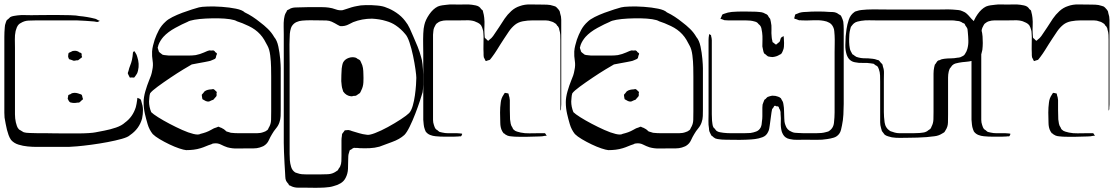

<svg xmlns="http://www.w3.org/2000/svg" viewBox="-24 -614 5161 885"><path d="M628 -145Q631 -136 633 -126.5Q635 -117 635 -107Q635 -97 634 -87.5Q633 -78 631 -68Q618 -20 575 9Q566 18 537.5 26Q509 34 472 41Q435 48 397.5 53Q360 58 331.5 60.5Q303 63 294 63H140Q125 63 103.5 61Q82 59 61 52.5Q40 46 27 31Q20 21 15.5 8.5Q11 -4 8 -16Q5 -30 2 -44Q-1 -58 -3 -72Q-4 -83 -4 -94.5Q-4 -106 -4 -117V-400Q-4 -422 -4 -444Q-4 -466 -2 -488Q-2 -498 3 -511L6 -519Q8 -522 11.5 -524.5Q15 -527 17 -529Q19 -531 20.5 -532.5Q22 -534 23 -535Q30 -539 39.5 -540.5Q49 -542 56 -543Q72 -545 88 -544.5Q104 -544 120 -544Q131 -544 162.5 -544.5Q194 -545 231 -545Q268 -545 299.5 -544Q331 -543 342 -540Q377 -537 413 -528Q418 -527 422 -524.5Q426 -522 430 -520Q435 -520 435 -518Q435 -517 433.5 -516.5Q432 -516 431 -515Q427 -512 421.5 -513Q416 -514 410 -515Q390 -517 370 -518Q350 -519 330 -520Q319 -520 293 -520Q267 -520 236.5 -520Q206 -520 180 -520Q154 -520 143 -520Q125 -520 106.5 -519Q88 -518 72 -508Q70 -507 67.5 -505.5Q65 -504 63 -502Q57 -496 53.5 -487.5Q50 -479 48 -471Q44 -452 44.5 -432.5Q45 -413 45 -394V-124Q45 -106 45 -87Q45 -68 49 -50Q51 -42 54 -33Q57 -24 64 -17L71 -13Q77 -9 84 -5Q90 -3 98 -2Q106 -1 113 -1Q132 0 151.5 0Q171 0 190 0Q199 0 221.5 0.5Q244 1 273.5 1Q303 1 332.5 1Q362 1 384.5 -0.5Q407 -2 416 -4Q431 -7 457.5 -12Q484 -17 510.5 -26Q537 -35 552 -49Q588 -75 602 -120Q604 -128 605.5 -136Q607 -144 608 -152Q608 -157 609 -160Q609 -163 609 -163Q610 -163 610.5 -162.5Q611 -162 612 -162Q614 -161 617 -160Q620 -159 622 -157Q625 -156 626 -152.5Q627 -149 628 -145ZM305 -338Q303 -339 300 -339.5Q297 -340 295 -341Q292 -344 290 -353Q290 -355 290.5 -361Q291 -367 292 -369Q293 -371 296.5 -372Q300 -373 301 -374Q303 -375 306 -376.5Q309 -378 311 -379Q315 -380 321.5 -380Q328 -380 332 -378Q336 -378 341 -373Q343 -372 346.5 -371Q350 -370 351 -368Q353 -367 352.5 -362Q352 -357 353 -355Q353 -354 354 -352.5Q355 -351 354 -350Q353 -349 352 -348.5Q351 -348 350 -347Q347 -345 343.5 -342Q340 -339 337 -337Q336 -336 333.5 -336Q331 -336 329 -336Q321 -334 316 -334Q313 -335 310 -336Q307 -337 305 -338ZM574 -257Q573 -258 572 -261Q571 -264 570 -265Q569 -267 567.5 -270Q566 -273 565 -276Q565 -278 566 -281Q567 -284 568 -286Q571 -300 576 -312Q581 -324 584 -337Q586 -345 587 -354Q588 -363 589 -373Q590 -373 592 -376Q594 -379 594 -379Q595 -379 596.5 -376Q598 -373 599 -373Q607 -361 609 -351Q614 -336 615 -320Q616 -304 612 -288Q611 -284 609.5 -279.5Q608 -275 605 -271Q603 -268 600 -263.5Q597 -259 595 -257Q593 -256 589 -256.5Q585 -257 583 -257Q582 -257 578.5 -256.5Q575 -256 574 -257ZM288 -159Q288 -162 290 -170Q290 -175 291 -175Q292 -177 295.5 -178Q299 -179 301 -180Q303 -182 306 -183.5Q309 -185 311 -185Q319 -187 327.5 -185.5Q336 -184 343 -181Q345 -180 348 -179.5Q351 -179 352 -177Q354 -176 355 -170.5Q356 -165 357 -162Q357 -161 358 -159.5Q359 -158 358 -156Q358 -155 354 -153Q352 -151 348.5 -147.5Q345 -144 342 -142Q341 -141 338.5 -141Q336 -141 334 -141Q327 -140 322 -139.5Q317 -139 310 -140Q308 -141 305 -141Q302 -141 300 -142Q296 -144 293 -149Q290 -154 288 -159Z M901 69Q885 74 868 76Q851 78 834 78Q823 77 802 70Q781 63 757 51.5Q733 40 712 27.5Q691 15 680 4Q664 -16 656.5 -41.5Q649 -67 644 -89Q638 -115 638 -143Q638 -166 646 -193.5Q654 -221 663 -243Q668 -254 672 -266Q676 -278 678 -291Q683 -313 679.5 -334Q676 -355 677 -377Q678 -391 681.5 -404.5Q685 -418 689 -431Q697 -454 708.5 -475.5Q720 -497 739 -514Q750 -525 771 -535.5Q792 -546 816 -555Q840 -564 861 -570.5Q882 -577 893 -580Q904 -583 933.5 -584Q963 -585 998.5 -582.5Q1034 -580 1063.5 -574Q1093 -568 1104 -557Q1123 -548 1140.5 -536.5Q1158 -525 1174 -512Q1193 -498 1210.5 -481Q1228 -464 1240 -443Q1253 -428 1259 -399.5Q1265 -371 1267.5 -342.5Q1270 -314 1270 -299V-108Q1270 -94 1269.5 -79Q1269 -64 1264 -50Q1259 -35 1248.5 -22.5Q1238 -10 1230 4Q1222 17 1215 32.5Q1208 48 1194 57Q1190 60 1184 62Q1178 64 1173 66Q1160 70 1144 70Q1128 70 1114 70Q1092 70 1069 70.5Q1046 71 1024 65Q1009 60 994.5 52.5Q980 45 963 47Q959 47 956 48Q953 49 950 51Q937 55 925.5 60Q914 65 901 69ZM1209 -403Q1202 -417 1194 -430.5Q1186 -444 1175 -456Q1154 -479 1122.5 -494Q1091 -509 1068 -516Q1059 -522 1036 -525.5Q1013 -529 983.5 -529.5Q954 -530 924.5 -528.5Q895 -527 872 -523Q849 -519 840 -513Q818 -504 784 -485.5Q750 -467 729 -444Q722 -436 716 -426.5Q710 -417 706 -406Q706 -404 705 -401Q704 -398 703 -396Q703 -392 704.5 -388Q706 -384 707 -381Q707 -380 707.5 -378Q708 -376 712 -372Q715 -370 718.5 -367Q722 -364 725 -362Q731 -360 739.5 -359.5Q748 -359 754 -358H817Q832 -358 847.5 -358Q863 -358 878 -360Q888 -362 897.5 -365Q907 -368 916 -372Q921 -374 927.5 -377Q934 -380 939 -381Q941 -382 944 -381.5Q947 -381 950 -381Q952 -381 955.5 -381.5Q959 -382 961 -381Q966 -379 968 -374Q970 -373 973 -370.5Q976 -368 976 -366Q976 -365 975 -362.5Q974 -360 973 -358Q972 -356 971.5 -351.5Q971 -347 969 -345Q967 -342 962 -340.5Q957 -339 954 -337Q946 -333 936.5 -331.5Q927 -330 919 -328Q904 -325 889 -322.5Q874 -320 860 -317Q849 -311 821 -294Q793 -277 761 -255.5Q729 -234 702.5 -214.5Q676 -195 668 -184Q665 -175 664.5 -165.5Q664 -156 663 -146Q663 -122 673 -97Q682 -88 705 -73.5Q728 -59 757.5 -43.5Q787 -28 816 -15Q845 -2 868 3.5Q891 9 900 3Q913 0 925.5 -4.5Q938 -9 950 -16Q956 -20 962 -22.5Q968 -25 975 -27Q977 -28 979.5 -29Q982 -30 983 -30Q985 -30 987 -28.5Q989 -27 990 -27Q994 -26 997 -24.5Q1000 -23 1003 -21Q1008 -19 1012 -15Q1016 -11 1020 -8Q1025 -7 1030.5 -5Q1036 -3 1040 -2Q1049 -1 1058 -0.5Q1067 0 1075 0H1131Q1145 0 1161 0Q1177 0 1190 -5Q1199 -7 1209 -15Q1212 -18 1214 -24Q1225 -41 1225.5 -61.5Q1226 -82 1226 -101V-261Q1226 -276 1225.5 -303.5Q1225 -331 1221.5 -359Q1218 -387 1209 -403ZM925 -148 914 -154Q913 -155 911.5 -155.5Q910 -156 909 -157Q908 -159 908 -162.5Q908 -166 907 -168L906 -177Q907 -179 909 -181Q911 -183 912 -184Q916 -190 919 -193Q926 -198 934.5 -200Q943 -202 950 -202Q952 -202 955.5 -203Q959 -204 960 -203Q963 -202 966 -199Q969 -196 971 -194Q972 -193 973 -192.5Q974 -192 975 -190Q976 -188 974 -184Q974 -182 974.5 -177.5Q975 -173 973 -170Q972 -169 970 -166.5Q968 -164 966 -162L959 -154Q956 -153 952.5 -152Q949 -151 946 -149Q944 -148 942 -147Q940 -146 938 -146Q934 -145 925 -148Z M1917 -351Q1921 -340 1923.5 -318Q1926 -296 1926.5 -271Q1927 -246 1926.5 -223.5Q1926 -201 1924 -189Q1921 -178 1912 -150.5Q1903 -123 1890.5 -90.5Q1878 -58 1864.5 -30.5Q1851 -3 1840 8Q1818 28 1783 40.5Q1748 53 1725 62Q1703 68 1680 69Q1657 70 1634 69Q1629 68 1624 68Q1619 68 1614 68Q1613 68 1610.5 67.5Q1608 67 1606 68Q1603 69 1600 71Q1597 73 1595 75Q1594 76 1591.5 76.5Q1589 77 1588 79Q1587 80 1586.5 83.5Q1586 87 1585 89Q1582 97 1581.5 105Q1581 113 1581 121Q1581 142 1580 164.5Q1579 187 1569 206Q1561 222 1545.5 231Q1530 240 1513 244Q1498 249 1472 250.5Q1446 252 1420 251.5Q1394 251 1379 251Q1365 251 1349.5 251Q1334 251 1320 245Q1318 243 1314 242Q1310 241 1308 239Q1307 237 1305.5 234Q1304 231 1302 230Q1301 228 1298.5 225Q1296 222 1295 220Q1291 211 1291 200.5Q1291 190 1290 181Q1289 166 1287.5 139.5Q1286 113 1285 86.5Q1284 60 1284 45V-456Q1284 -473 1283.5 -491Q1283 -509 1285 -526Q1286 -534 1288 -541.5Q1290 -549 1294 -556Q1296 -558 1297 -561Q1298 -564 1299 -566Q1301 -568 1304 -569Q1307 -570 1309 -571Q1312 -574 1318 -576Q1326 -579 1335.5 -579.5Q1345 -580 1353 -580Q1373 -581 1393 -581Q1413 -581 1432 -581Q1446 -581 1461.5 -581Q1477 -581 1491 -579Q1507 -577 1523 -571Q1539 -565 1555 -567Q1560 -568 1564.5 -570Q1569 -572 1574 -573Q1585 -577 1597 -580.5Q1609 -584 1621 -586Q1636 -590 1662.5 -590.5Q1689 -591 1715.5 -588.5Q1742 -586 1757 -579Q1780 -571 1803.5 -555Q1827 -539 1843 -518Q1856 -502 1864.5 -483.5Q1873 -465 1881 -446Q1891 -424 1901 -399Q1911 -374 1917 -351ZM1862 -93Q1872 -104 1878.5 -126.5Q1885 -149 1888.5 -174.5Q1892 -200 1893.5 -222Q1895 -244 1895 -255Q1895 -266 1891 -294.5Q1887 -323 1880 -356.5Q1873 -390 1863.5 -418.5Q1854 -447 1843 -458Q1834 -469 1823 -479Q1812 -489 1800 -497Q1781 -510 1756 -517Q1740 -522 1724 -524.5Q1708 -527 1691 -528Q1645 -528 1604 -512Q1595 -508 1585 -502.5Q1575 -497 1565 -495Q1561 -494 1554 -493.5Q1547 -493 1543 -494Q1538 -496 1533 -499Q1526 -503 1519 -507Q1512 -511 1505 -514Q1494 -519 1481 -519.5Q1468 -520 1457 -520Q1435 -520 1413 -520.5Q1391 -521 1369 -519Q1355 -518 1342 -512Q1329 -506 1321 -493Q1320 -492 1319 -489Q1318 -486 1317 -484Q1313 -471 1312 -459Q1311 -447 1311 -434Q1310 -412 1310.5 -377Q1311 -342 1311 -319V68Q1311 81 1311 95.5Q1311 110 1312 124Q1313 139 1318 155.5Q1323 172 1337 181Q1339 182 1341.5 182.5Q1344 183 1346 184Q1357 188 1367.5 189Q1378 190 1391 190H1447Q1467 190 1487.5 189Q1508 188 1524 177Q1526 175 1529 173.5Q1532 172 1533 171Q1537 165 1538 162Q1540 160 1541.5 157.5Q1543 155 1544 153Q1549 142 1549.5 129Q1550 116 1550 105V33Q1550 28 1550.5 22.5Q1551 17 1552 12Q1552 6 1553 4Q1554 1 1556.5 -1.5Q1559 -4 1560 -6Q1561 -7 1562.5 -9.5Q1564 -12 1565 -13Q1566 -14 1569 -13.5Q1572 -13 1573 -14Q1576 -14 1579.5 -14.5Q1583 -15 1585 -14Q1588 -14 1591.5 -12.5Q1595 -11 1598 -10Q1615 -5 1631.5 0Q1648 5 1666 7Q1677 10 1704.5 -0.5Q1732 -11 1764 -28.5Q1796 -46 1823.5 -64Q1851 -82 1862 -93ZM1640 -327Q1647 -314 1649 -300.5Q1651 -287 1651 -273Q1652 -255 1651 -234.5Q1650 -214 1641 -197Q1640 -195 1638.5 -191.5Q1637 -188 1635 -185Q1634 -184 1631 -182.5Q1628 -181 1626 -179Q1624 -178 1621.5 -176Q1619 -174 1617 -173Q1614 -172 1606 -172Q1600 -170 1595 -170Q1572 -172 1558 -192L1555 -202Q1552 -210 1551 -219.5Q1550 -229 1549 -240Q1549 -254 1549.5 -268.5Q1550 -283 1551 -298Q1552 -305 1553.5 -313Q1555 -321 1558 -327Q1566 -341 1583 -347Q1600 -353 1616 -348Q1618 -347 1620.5 -345.5Q1623 -344 1625 -342Q1631 -340 1634 -337Q1636 -336 1637.5 -332.5Q1639 -329 1640 -327Z M2563 -491V-147Q2563 -140 2563 -132.5Q2563 -125 2562 -117Q2562 -115 2562 -112Q2562 -109 2561 -107Q2559 -105 2559 -104Q2559 -104 2559 -109V-192Q2559 -201 2559 -225Q2559 -249 2559 -279.5Q2559 -310 2559 -341Q2559 -372 2559 -396Q2559 -420 2559 -429Q2559 -441 2558.5 -453Q2558 -465 2554 -477Q2553 -479 2553 -482Q2553 -485 2551 -487Q2550 -490 2548 -492.5Q2546 -495 2544 -496Q2543 -498 2541 -501Q2539 -504 2537 -505Q2533 -508 2527.5 -511Q2522 -514 2517 -515Q2505 -520 2491.5 -520Q2478 -520 2466 -520Q2451 -520 2429.5 -520Q2408 -520 2386.5 -516Q2365 -512 2350 -500Q2334 -487 2322 -469.5Q2310 -452 2299 -435Q2291 -422 2282.5 -409.5Q2274 -397 2266 -383Q2261 -375 2255.5 -367Q2250 -359 2244 -351Q2241 -348 2238.5 -344Q2236 -340 2233 -338Q2231 -337 2228 -336.5Q2225 -336 2223 -335Q2222 -335 2219 -333.5Q2216 -332 2215 -333Q2214 -333 2213 -336Q2212 -339 2211 -340Q2210 -342 2208.5 -345Q2207 -348 2206 -350Q2205 -355 2205 -360Q2205 -365 2205 -369Q2204 -388 2204.5 -406.5Q2205 -425 2205 -444Q2204 -452 2204 -461.5Q2204 -471 2201 -479Q2199 -488 2193 -498Q2187 -505 2179 -509Q2171 -513 2163 -516Q2147 -521 2128 -520.5Q2109 -520 2092 -520H2060Q2047 -520 2033 -520Q2019 -520 2007 -516Q2003 -515 1997 -511.5Q1991 -508 1988 -505Q1985 -502 1982 -496Q1979 -490 1977 -486Q1974 -479 1973.5 -470.5Q1973 -462 1972 -454V-86Q1972 -74 1972 -61.5Q1972 -49 1976 -38Q1977 -34 1979.5 -28Q1982 -22 1985 -19Q1988 -16 1992 -14Q1994 -12 1996.5 -10Q1999 -8 2002 -6L2015 -3Q2028 0 2041 0Q2054 0 2067 0Q2075 0 2082.5 0Q2090 0 2097 1Q2100 2 2105 2Q2107 2 2106 5Q2105 6 2104 9.5Q2103 13 2101 14Q2100 15 2096 14.5Q2092 14 2090 15Q2084 15 2078 15.5Q2072 16 2066 16Q2046 16 2025 16Q2004 16 1984 14Q1971 13 1958.5 8Q1946 3 1938 -8Q1937 -10 1936 -13Q1935 -16 1934 -18Q1930 -29 1929 -40Q1928 -51 1927 -62V-369Q1927 -384 1926.5 -409Q1926 -434 1927 -459Q1928 -484 1932 -499Q1937 -522 1954.5 -547.5Q1972 -573 1994 -584Q2004 -588 2014.5 -589.5Q2025 -591 2035 -592Q2049 -594 2063.5 -593.5Q2078 -593 2091 -593Q2107 -593 2122 -593.5Q2137 -594 2152 -592Q2160 -591 2169 -589Q2178 -587 2184 -583Q2187 -581 2189.5 -578Q2192 -575 2194 -572L2201 -566Q2202 -565 2202 -562.5Q2202 -560 2203 -558Q2205 -551 2206 -545.5Q2207 -540 2208 -532Q2210 -514 2209 -496Q2208 -478 2209 -461Q2209 -457 2209.5 -453Q2210 -449 2210 -445Q2210 -441 2211 -439Q2212 -438 2215 -436Q2218 -434 2219 -432Q2220 -431 2222.5 -428.5Q2225 -426 2226 -426Q2227 -426 2229 -428Q2231 -430 2232 -431Q2242 -438 2249 -448Q2263 -468 2276 -488Q2289 -508 2302 -528Q2315 -547 2332.5 -563Q2350 -579 2372 -586Q2394 -594 2419 -593.5Q2444 -593 2466 -593Q2481 -593 2497 -592.5Q2513 -592 2527 -587Q2530 -586 2533.5 -585Q2537 -584 2539 -582Q2541 -581 2543 -578.5Q2545 -576 2547 -574Q2549 -572 2551 -569.5Q2553 -567 2554 -565Q2556 -563 2556.5 -559Q2557 -555 2558 -552Q2563 -538 2563 -523Q2563 -508 2563 -491ZM2461 15Q2439 16 2405.5 16.5Q2372 17 2349 16Q2341 15 2332 14.5Q2323 14 2315 11Q2312 10 2309.5 8Q2307 6 2304 5Q2303 3 2301 2Q2299 1 2297 0Q2295 -2 2294 -4.5Q2293 -7 2291 -9Q2286 -18 2284 -28Q2282 -38 2282 -48Q2281 -71 2281 -95Q2281 -119 2284 -141Q2286 -161 2297 -177Q2298 -179 2300 -182Q2302 -185 2303 -186L2311 -185Q2312 -184 2315 -184Q2318 -184 2319 -183Q2321 -181 2321 -176Q2325 -166 2326 -152Q2326 -130 2326 -108Q2326 -86 2327 -64Q2328 -54 2330 -44Q2332 -34 2338 -26Q2340 -20 2343 -17Q2350 -10 2359 -7.5Q2368 -5 2376 -3Q2395 1 2416 0.5Q2437 0 2456 0H2488Q2491 3 2494 9Q2496 11 2496 11Q2496 12 2492.5 12Q2489 12 2488 12Q2476 15 2461 15Z M2847 69Q2831 74 2814 76Q2797 78 2780 78Q2769 77 2748 70Q2727 63 2703 51.5Q2679 40 2658 27.5Q2637 15 2626 4Q2610 -16 2602.5 -41.5Q2595 -67 2590 -89Q2584 -115 2584 -143Q2584 -166 2592 -193.5Q2600 -221 2609 -243Q2614 -254 2618 -266Q2622 -278 2624 -291Q2629 -313 2625.5 -334Q2622 -355 2623 -377Q2624 -391 2627.5 -404.5Q2631 -418 2635 -431Q2643 -454 2654.5 -475.5Q2666 -497 2685 -514Q2696 -525 2717 -535.5Q2738 -546 2762 -555Q2786 -564 2807 -570.5Q2828 -577 2839 -580Q2850 -583 2879.5 -584Q2909 -585 2944.5 -582.5Q2980 -580 3009.5 -574Q3039 -568 3050 -557Q3069 -548 3086.5 -536.5Q3104 -525 3120 -512Q3139 -498 3156.5 -481Q3174 -464 3186 -443Q3199 -428 3205 -399.5Q3211 -371 3213.5 -342.5Q3216 -314 3216 -299V-108Q3216 -94 3215.5 -79Q3215 -64 3210 -50Q3205 -35 3194.5 -22.5Q3184 -10 3176 4Q3168 17 3161 32.5Q3154 48 3140 57Q3136 60 3130 62Q3124 64 3119 66Q3106 70 3090 70Q3074 70 3060 70Q3038 70 3015 70.5Q2992 71 2970 65Q2955 60 2940.5 52.5Q2926 45 2909 47Q2905 47 2902 48Q2899 49 2896 51Q2883 55 2871.5 60Q2860 65 2847 69ZM3155 -403Q3148 -417 3140 -430.5Q3132 -444 3121 -456Q3100 -479 3068.5 -494Q3037 -509 3014 -516Q3005 -522 2982 -525.5Q2959 -529 2929.5 -529.5Q2900 -530 2870.5 -528.5Q2841 -527 2818 -523Q2795 -519 2786 -513Q2764 -504 2730 -485.5Q2696 -467 2675 -444Q2668 -436 2662 -426.5Q2656 -417 2652 -406Q2652 -404 2651 -401Q2650 -398 2649 -396Q2649 -392 2650.5 -388Q2652 -384 2653 -381Q2653 -380 2653.5 -378Q2654 -376 2658 -372Q2661 -370 2664.5 -367Q2668 -364 2671 -362Q2677 -360 2685.5 -359.5Q2694 -359 2700 -358H2763Q2778 -358 2793.5 -358Q2809 -358 2824 -360Q2834 -362 2843.5 -365Q2853 -368 2862 -372Q2867 -374 2873.5 -377Q2880 -380 2885 -381Q2887 -382 2890 -381.5Q2893 -381 2896 -381Q2898 -381 2901.5 -381.5Q2905 -382 2907 -381Q2912 -379 2914 -374Q2916 -373 2919 -370.5Q2922 -368 2922 -366Q2922 -365 2921 -362.5Q2920 -360 2919 -358Q2918 -356 2917.5 -351.5Q2917 -347 2915 -345Q2913 -342 2908 -340.5Q2903 -339 2900 -337Q2892 -333 2882.5 -331.5Q2873 -330 2865 -328Q2850 -325 2835 -322.5Q2820 -320 2806 -317Q2795 -311 2767 -294Q2739 -277 2707 -255.5Q2675 -234 2648.5 -214.5Q2622 -195 2614 -184Q2611 -175 2610.5 -165.5Q2610 -156 2609 -146Q2609 -122 2619 -97Q2628 -88 2651 -73.5Q2674 -59 2703.5 -43.5Q2733 -28 2762 -15Q2791 -2 2814 3.5Q2837 9 2846 3Q2859 0 2871.5 -4.5Q2884 -9 2896 -16Q2902 -20 2908 -22.5Q2914 -25 2921 -27Q2923 -28 2925.5 -29Q2928 -30 2929 -30Q2931 -30 2933 -28.5Q2935 -27 2936 -27Q2940 -26 2943 -24.5Q2946 -23 2949 -21Q2954 -19 2958 -15Q2962 -11 2966 -8Q2971 -7 2976.5 -5Q2982 -3 2986 -2Q2995 -1 3004 -0.5Q3013 0 3021 0H3077Q3091 0 3107 0Q3123 0 3136 -5Q3145 -7 3155 -15Q3158 -18 3160 -24Q3171 -41 3171.5 -61.5Q3172 -82 3172 -101V-261Q3172 -276 3171.5 -303.5Q3171 -331 3167.5 -359Q3164 -387 3155 -403ZM2871 -148 2860 -154Q2859 -155 2857.5 -155.5Q2856 -156 2855 -157Q2854 -159 2854 -162.5Q2854 -166 2853 -168L2852 -177Q2853 -179 2855 -181Q2857 -183 2858 -184Q2862 -190 2865 -193Q2872 -198 2880.5 -200Q2889 -202 2896 -202Q2898 -202 2901.5 -203Q2905 -204 2906 -203Q2909 -202 2912 -199Q2915 -196 2917 -194Q2918 -193 2919 -192.5Q2920 -192 2921 -190Q2922 -188 2920 -184Q2920 -182 2920.5 -177.5Q2921 -173 2919 -170Q2918 -169 2916 -166.5Q2914 -164 2912 -162L2905 -154Q2902 -153 2898.5 -152Q2895 -151 2892 -149Q2890 -148 2888 -147Q2886 -146 2884 -146Q2880 -145 2871 -148Z M3349 -559Q3372 -561 3405.5 -561Q3439 -561 3461 -560Q3469 -559 3478 -558.5Q3487 -558 3495 -555Q3497 -554 3500 -552.5Q3503 -551 3505 -550Q3507 -549 3509.5 -548Q3512 -547 3513 -545Q3515 -544 3516.5 -541Q3518 -538 3519 -536L3526 -527Q3527 -524 3527.5 -520.5Q3528 -517 3529 -514Q3533 -497 3532 -479Q3531 -461 3533 -443Q3533 -439 3534 -434.5Q3535 -430 3536 -426Q3537 -425 3536.5 -423Q3536 -421 3537 -420Q3539 -418 3542 -416.5Q3545 -415 3546 -413Q3547 -413 3549.5 -410.5Q3552 -408 3553 -409Q3555 -409 3557 -411Q3559 -413 3560 -414Q3566 -418 3569 -421Q3572 -426 3573 -432Q3574 -438 3578 -442Q3579 -443 3581.5 -444Q3584 -445 3585 -446Q3586 -446 3586.5 -447Q3587 -448 3588 -447L3589 -438Q3589 -433 3589.5 -427Q3590 -421 3590 -416Q3590 -409 3589.5 -400Q3589 -391 3586 -384Q3585 -380 3582 -374Q3579 -368 3576 -365L3568 -361Q3556 -353 3537 -351Q3533 -351 3526.5 -352Q3520 -353 3516 -354Q3513 -356 3510 -358.5Q3507 -361 3505 -363Q3504 -364 3501.5 -365.5Q3499 -367 3498 -368L3495 -376Q3494 -382 3492.5 -387.5Q3491 -393 3490 -400Q3490 -417 3490.5 -432.5Q3491 -448 3489 -464Q3488 -473 3485.5 -483.5Q3483 -494 3476 -500Q3473 -502 3470 -506Q3467 -510 3464 -511Q3462 -513 3459 -513.5Q3456 -514 3454 -515Q3444 -518 3434 -519Q3424 -520 3413 -520H3350Q3342 -520 3332.5 -520Q3323 -520 3315 -521Q3309 -523 3302 -526Q3298 -526 3297 -527Q3297 -529 3298 -530Q3299 -531 3299 -532Q3301 -535 3302.5 -540Q3304 -545 3306 -547Q3308 -549 3311 -549.5Q3314 -550 3315 -551Q3323 -554 3331 -556Q3339 -558 3349 -559ZM3865 -442V-135Q3865 -113 3863.5 -86Q3862 -59 3857 -36Q3855 -26 3852.5 -15.5Q3850 -5 3844 3Q3834 16 3819 20.5Q3804 25 3789 27Q3767 31 3737.5 30.5Q3708 30 3685 30Q3669 30 3651 30.5Q3633 31 3616 27Q3605 25 3597 19Q3590 14 3585.5 6Q3581 -2 3579 -9Q3574 -29 3575 -49.5Q3576 -70 3574 -89Q3574 -92 3574 -95.5Q3574 -99 3573 -102Q3572 -106 3570.5 -109Q3569 -112 3567 -115Q3567 -119 3564 -122Q3563 -124 3560 -124Q3557 -124 3555 -124Q3554 -125 3551 -126Q3548 -127 3546 -126Q3545 -126 3543.5 -123.5Q3542 -121 3542 -120Q3541 -118 3538.5 -115.5Q3536 -113 3535 -111Q3534 -108 3533.5 -103.5Q3533 -99 3532 -95L3524 -36Q3523 -29 3521.5 -20.5Q3520 -12 3516 -5Q3508 12 3490.5 18.5Q3473 25 3456 27Q3441 29 3414.5 30Q3388 31 3362 30.5Q3336 30 3321 30Q3302 30 3284 27Q3281 26 3278 25.5Q3275 25 3273 24Q3271 23 3268.5 21Q3266 19 3264 18Q3263 16 3260.5 14.5Q3258 13 3256 12Q3255 10 3254 8Q3253 6 3252 5Q3251 2 3249 -1.5Q3247 -5 3246 -8Q3245 -11 3244.5 -14.5Q3244 -18 3244 -22Q3241 -39 3241.5 -56.5Q3242 -74 3242 -91V-430Q3242 -435 3242.5 -440.5Q3243 -446 3244 -451Q3244 -456 3245 -456Q3245 -457 3248.5 -455Q3252 -453 3253 -452Q3254 -451 3254 -447Q3255 -443 3256 -438.5Q3257 -434 3257 -429V-117Q3257 -102 3257 -87.5Q3257 -73 3258 -58Q3259 -51 3260 -42Q3261 -33 3265 -26Q3266 -25 3268 -23.5Q3270 -22 3271 -20Q3273 -18 3275 -15Q3277 -12 3280 -10Q3286 -6 3294.5 -4.5Q3303 -3 3310 -2Q3327 0 3344 0Q3361 0 3377 0Q3391 0 3406 0Q3421 0 3435 -1Q3449 -3 3462 -8Q3475 -13 3482 -26Q3485 -32 3486.5 -40Q3488 -48 3488 -54Q3490 -66 3490 -78Q3490 -90 3490 -102Q3490 -110 3490 -117.5Q3490 -125 3491 -132Q3493 -137 3495 -143Q3497 -149 3499 -153Q3500 -155 3502 -156Q3504 -157 3505 -158Q3507 -160 3509.5 -163Q3512 -166 3514 -167Q3518 -169 3524.5 -170.5Q3531 -172 3535 -173Q3539 -173 3542.5 -172.5Q3546 -172 3550 -172Q3555 -171 3562.5 -168.5Q3570 -166 3574 -162Q3576 -161 3576.5 -159Q3577 -157 3578 -156Q3582 -150 3584 -145.5Q3586 -141 3587 -134Q3590 -118 3590 -102Q3590 -86 3591 -70Q3591 -62 3592 -54Q3593 -46 3596 -38Q3603 -15 3624 -7Q3631 -3 3640 -2Q3649 -1 3656 -1Q3668 0 3680 0Q3692 0 3704 0H3738Q3750 0 3761.5 -1Q3773 -2 3783 -5L3794 -8Q3817 -21 3820 -47.5Q3823 -74 3823 -96V-374Q3823 -393 3823.5 -412.5Q3824 -432 3823 -451Q3822 -460 3821.5 -470Q3821 -480 3817 -488Q3811 -502 3799 -509Q3787 -516 3773 -518Q3751 -522 3722.5 -520.5Q3694 -519 3671 -520Q3668 -521 3664.5 -520.5Q3661 -520 3658 -521Q3652 -523 3645 -526Q3640 -526 3637 -529Q3637 -531 3638 -535Q3639 -539 3640 -541Q3640 -545 3641 -546Q3642 -548 3645.5 -549Q3649 -550 3651 -551Q3661 -556 3671.5 -557.5Q3682 -559 3692 -559Q3715 -561 3745.5 -561Q3776 -561 3798 -559Q3806 -559 3815 -558.5Q3824 -558 3831 -555Q3833 -554 3836 -552.5Q3839 -551 3841 -549L3851 -543Q3852 -542 3853 -540Q3854 -538 3855 -536Q3860 -526 3863 -514Q3865 -497 3865 -479Q3865 -461 3865 -442Z M4504 -384Q4502 -375 4499.5 -365.5Q4497 -356 4489 -348Q4483 -342 4474.5 -339Q4466 -336 4458 -334Q4443 -330 4427.5 -329Q4412 -328 4396 -325Q4389 -324 4380.5 -321.5Q4372 -319 4367 -314Q4364 -312 4362 -308.5Q4360 -305 4358 -303Q4354 -299 4353 -296Q4352 -294 4351 -290.5Q4350 -287 4349 -284Q4346 -271 4346 -256.5Q4346 -242 4346 -228V-87Q4346 -69 4345.5 -49Q4345 -29 4334 -13Q4333 -11 4331.5 -8.5Q4330 -6 4328 -4Q4326 -2 4323 -1Q4320 0 4318 2Q4302 12 4283.5 14Q4265 16 4247 18Q4205 21 4164 21Q4145 21 4125.5 21.5Q4106 22 4087 19Q4079 17 4070 14.5Q4061 12 4054 7Q4052 5 4050.5 2.5Q4049 0 4047 -2Q4046 -4 4044 -6Q4042 -8 4041 -10Q4040 -13 4039 -17Q4038 -21 4037 -24Q4033 -37 4033 -50.5Q4033 -64 4033 -77V-237Q4033 -251 4032.5 -266.5Q4032 -282 4027 -295Q4026 -297 4024.5 -301Q4023 -305 4021 -307Q4020 -309 4017 -310.5Q4014 -312 4012 -313L4003 -320Q4000 -321 3996.5 -321Q3993 -321 3990 -322Q3972 -325 3953.5 -324Q3935 -323 3917 -327Q3905 -329 3896 -336Q3889 -341 3884.5 -349Q3880 -357 3878 -364Q3872 -384 3872.5 -406Q3873 -428 3874 -447Q3875 -455 3876 -463.5Q3877 -472 3878 -480Q3881 -501 3888.5 -523.5Q3896 -546 3915 -559Q3917 -561 3920 -561.5Q3923 -562 3925 -563Q3936 -567 3948 -568Q3960 -569 3972 -570Q3995 -571 4029.5 -570.5Q4064 -570 4086 -570H4294Q4312 -570 4330 -570.5Q4348 -571 4366 -570Q4375 -569 4384.5 -568.5Q4394 -568 4403 -566Q4412 -563 4424 -557Q4433 -551 4440.5 -542.5Q4448 -534 4455 -526Q4466 -515 4478.5 -503.5Q4491 -492 4498 -477Q4502 -470 4503 -462Q4504 -454 4505 -446Q4506 -431 4506 -416Q4506 -401 4504 -384ZM4437 -466Q4436 -471 4436 -475.5Q4436 -480 4434 -484Q4433 -487 4430.5 -490Q4428 -493 4426 -496Q4424 -502 4422 -504Q4421 -506 4418.5 -506.5Q4416 -507 4414 -508Q4411 -510 4408 -512Q4405 -514 4401 -515Q4397 -517 4393 -517Q4389 -517 4384 -518Q4374 -520 4364 -520Q4354 -520 4344 -520H4019Q4001 -520 3982.5 -520.5Q3964 -521 3945 -518Q3938 -517 3928.5 -514.5Q3919 -512 3913 -507Q3911 -506 3909 -503.5Q3907 -501 3905 -499L3898 -490Q3897 -488 3896.5 -484.5Q3896 -481 3895 -479Q3892 -468 3891 -456.5Q3890 -445 3890 -434Q3890 -427 3890 -420Q3890 -413 3891 -405Q3892 -399 3893 -392Q3894 -385 3897 -379Q3899 -376 3901 -371.5Q3903 -367 3905 -364Q3907 -363 3909.5 -361.5Q3912 -360 3914 -358Q3916 -357 3918.5 -355Q3921 -353 3923 -352Q3925 -351 3928 -350.5Q3931 -350 3933 -349Q3944 -346 3955.5 -345.5Q3967 -345 3978 -345Q3989 -344 3999 -343Q4009 -342 4019 -338Q4021 -337 4023.5 -337Q4026 -337 4027 -335Q4029 -334 4031.5 -330.5Q4034 -327 4036 -325L4042 -319Q4044 -317 4044.5 -313Q4045 -309 4046 -306Q4051 -293 4050.5 -277.5Q4050 -262 4050 -248V-98Q4050 -76 4053.5 -50Q4057 -24 4079 -10Q4081 -9 4084.5 -8Q4088 -7 4091 -6Q4106 0 4123.5 0Q4141 0 4157 0Q4171 0 4186 0Q4201 0 4215 -1Q4223 -2 4231.5 -3Q4240 -4 4247 -8Q4250 -9 4254 -13Q4256 -15 4260 -17Q4264 -19 4265 -21Q4267 -23 4268 -26Q4269 -29 4270 -31Q4278 -46 4278.5 -64Q4279 -82 4279 -98V-245Q4279 -259 4279 -274.5Q4279 -290 4282 -304L4285 -316Q4287 -318 4288.5 -320Q4290 -322 4291 -324Q4293 -326 4294.5 -329Q4296 -332 4298 -333Q4300 -336 4305 -336Q4316 -342 4328 -343Q4343 -345 4358.5 -345Q4374 -345 4389 -348Q4394 -348 4402 -350Q4406 -352 4411.5 -354.5Q4417 -357 4420 -360Q4423 -363 4425 -367Q4432 -377 4435 -389Q4440 -407 4439.5 -426.5Q4439 -446 4437 -466Z M5090 -491V-147Q5090 -140 5090 -132.5Q5090 -125 5089 -117Q5089 -115 5089 -112Q5089 -109 5088 -107Q5086 -105 5086 -104Q5086 -104 5086 -109V-192Q5086 -201 5086 -225Q5086 -249 5086 -279.5Q5086 -310 5086 -341Q5086 -372 5086 -396Q5086 -420 5086 -429Q5086 -441 5085.5 -453Q5085 -465 5081 -477Q5080 -479 5080 -482Q5080 -485 5078 -487Q5077 -490 5075 -492.5Q5073 -495 5071 -496Q5070 -498 5068 -501Q5066 -504 5064 -505Q5060 -508 5054.5 -511Q5049 -514 5044 -515Q5032 -520 5018.5 -520Q5005 -520 4993 -520Q4978 -520 4956.5 -520Q4935 -520 4913.5 -516Q4892 -512 4877 -500Q4861 -487 4849 -469.5Q4837 -452 4826 -435Q4818 -422 4809.5 -409.5Q4801 -397 4793 -383Q4788 -375 4782.5 -367Q4777 -359 4771 -351Q4768 -348 4765.5 -344Q4763 -340 4760 -338Q4758 -337 4755 -336.5Q4752 -336 4750 -335Q4749 -335 4746 -333.5Q4743 -332 4742 -333Q4741 -333 4740 -336Q4739 -339 4738 -340Q4737 -342 4735.5 -345Q4734 -348 4733 -350Q4732 -355 4732 -360Q4732 -365 4732 -369Q4731 -388 4731.5 -406.5Q4732 -425 4732 -444Q4731 -452 4731 -461.5Q4731 -471 4728 -479Q4726 -488 4720 -498Q4714 -505 4706 -509Q4698 -513 4690 -516Q4674 -521 4655 -520.5Q4636 -520 4619 -520H4587Q4574 -520 4560 -520Q4546 -520 4534 -516Q4530 -515 4524 -511.5Q4518 -508 4515 -505Q4512 -502 4509 -496Q4506 -490 4504 -486Q4501 -479 4500.5 -470.5Q4500 -462 4499 -454V-86Q4499 -74 4499 -61.5Q4499 -49 4503 -38Q4504 -34 4506.5 -28Q4509 -22 4512 -19Q4515 -16 4519 -14Q4521 -12 4523.5 -10Q4526 -8 4529 -6L4542 -3Q4555 0 4568 0Q4581 0 4594 0Q4602 0 4609.5 0Q4617 0 4624 1Q4627 2 4632 2Q4634 2 4633 5Q4632 6 4631 9.5Q4630 13 4628 14Q4627 15 4623 14.5Q4619 14 4617 15Q4611 15 4605 15.5Q4599 16 4593 16Q4573 16 4552 16Q4531 16 4511 14Q4498 13 4485.5 8Q4473 3 4465 -8Q4464 -10 4463 -13Q4462 -16 4461 -18Q4457 -29 4456 -40Q4455 -51 4454 -62V-369Q4454 -384 4453.5 -409Q4453 -434 4454 -459Q4455 -484 4459 -499Q4464 -522 4481.5 -547.5Q4499 -573 4521 -584Q4531 -588 4541.5 -589.5Q4552 -591 4562 -592Q4576 -594 4590.5 -593.5Q4605 -593 4618 -593Q4634 -593 4649 -593.5Q4664 -594 4679 -592Q4687 -591 4696 -589Q4705 -587 4711 -583Q4714 -581 4716.5 -578Q4719 -575 4721 -572L4728 -566Q4729 -565 4729 -562.5Q4729 -560 4730 -558Q4732 -551 4733 -545.5Q4734 -540 4735 -532Q4737 -514 4736 -496Q4735 -478 4736 -461Q4736 -457 4736.5 -453Q4737 -449 4737 -445Q4737 -441 4738 -439Q4739 -438 4742 -436Q4745 -434 4746 -432Q4747 -431 4749.5 -428.5Q4752 -426 4753 -426Q4754 -426 4756 -428Q4758 -430 4759 -431Q4769 -438 4776 -448Q4790 -468 4803 -488Q4816 -508 4829 -528Q4842 -547 4859.5 -563Q4877 -579 4899 -586Q4921 -594 4946 -593.5Q4971 -593 4993 -593Q5008 -593 5024 -592.5Q5040 -592 5054 -587Q5057 -586 5060.5 -585Q5064 -584 5066 -582Q5068 -581 5070 -578.5Q5072 -576 5074 -574Q5076 -572 5078 -569.5Q5080 -567 5081 -565Q5083 -563 5083.5 -559Q5084 -555 5085 -552Q5090 -538 5090 -523Q5090 -508 5090 -491ZM4988 15Q4966 16 4932.5 16.5Q4899 17 4876 16Q4868 15 4859 14.5Q4850 14 4842 11Q4839 10 4836.5 8Q4834 6 4831 5Q4830 3 4828 2Q4826 1 4824 0Q4822 -2 4821 -4.5Q4820 -7 4818 -9Q4813 -18 4811 -28Q4809 -38 4809 -48Q4808 -71 4808 -95Q4808 -119 4811 -141Q4813 -161 4824 -177Q4825 -179 4827 -182Q4829 -185 4830 -186L4838 -185Q4839 -184 4842 -184Q4845 -184 4846 -183Q4848 -181 4848 -176Q4852 -166 4853 -152Q4853 -130 4853 -108Q4853 -86 4854 -64Q4855 -54 4857 -44Q4859 -34 4865 -26Q4867 -20 4870 -17Q4877 -10 4886 -7.5Q4895 -5 4903 -3Q4922 1 4943 0.5Q4964 0 4983 0H5015Q5018 3 5021 9Q5023 11 5023 11Q5023 12 5019.5 12Q5016 12 5015 12Q5003 15 4988 15Z"/></svg>

Font: Rubik Vinyl
Style: Regular
Weight: 400
Designer: Hubert and Fischer, NaN
Foundry: Hubert and Fischer, NaN
Version: Version 2.200